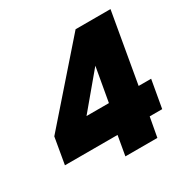

<svg xmlns="http://www.w3.org/2000/svg" viewBox="-161 -872 1013 1024"><g transform="rotate(-30 345.5 -360.0)"><path d="M325 0H522L544 -120H621L651 -290H574L649 -720H434L50 -282L22 -120H346ZM253 -290 428 -499 391 -290Z"/></g></svg>

Font: SVN-Poppins ExtraBold
Style: Italic
Weight: 800
Italic angle: -10°
Designer: Ninad Kale (Devanagari), Jonny Pinhorn (Latin)
Foundry: Indian Type Foundry
Version: Version 3.002 2017